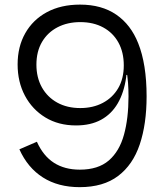

<svg xmlns="http://www.w3.org/2000/svg" viewBox="-20 -784 706 812"><path d="M319.5 -690.5Q265.5 -690.5 223.5 -668.8Q181.5 -647 157.8 -606.8Q134 -566.5 134 -510.5Q134 -456 157.2 -414.5Q180.5 -373 222.2 -350Q264 -327 319.5 -327Q373.5 -327 415 -349Q456.5 -371 480 -411.2Q503.5 -451.5 503.5 -507.5L515 -501L530 -467H514.5L513.5 -457Q504.5 -392.5 478 -347Q451.5 -301.5 407.5 -277.5Q363.5 -253.5 301.5 -253.5Q227.5 -253.5 172 -287.2Q116.5 -321 85.5 -379.2Q54.5 -437.5 54.5 -511.5Q54.5 -586.5 86.8 -643.5Q119 -700.5 178.2 -732.5Q237.5 -764.5 318.5 -764.5ZM318.5 -764.5Q410 -764.5 471.8 -722Q533.5 -679.5 564.5 -601Q582 -557.5 591 -501.2Q600 -445 600 -376.5Q600 -259.5 571 -173.2Q542 -87 479.5 -39.8Q417 7.5 317 7.5Q226 7.5 161.5 -33.5Q97 -74.5 62 -152.5L136 -184.5Q163 -124.5 208.2 -95.5Q253.5 -66.5 317.5 -66.5Q395 -66.5 440 -105.2Q485 -144 504.2 -213.8Q523.5 -283.5 523.5 -376.5Q523.5 -405.5 521.5 -433.2Q519.5 -461 514 -492L503.5 -507.5Q503.5 -563 480.8 -604.2Q458 -645.5 416.5 -668Q375 -690.5 319.5 -690.5Z"/></svg>

Font: Hepta Slab
Style: Regular
Weight: 400
Designer: Michael LaGattuta
Foundry: Michael LaGattuta
Version: Version 1.100